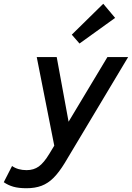

<svg xmlns="http://www.w3.org/2000/svg" viewBox="-96 -777 700 1019"><path d="M45 222Q3 222 -25 214Q-53 206 -76 190L-32 104Q-1 126 45 126Q83 126 110 106.5Q137 87 166 39L192 -4L99 -474H205L268 -131L474 -474H584L247 89Q217 138 188 167Q159 196 124.5 209Q90 222 45 222ZM326 -546 285 -593 452 -757 515 -682Z"/></svg>

Font: Sometype Mono SemiBold
Style: Italic
Weight: 600
Italic angle: -12°
Designer: Ryoichi Tsunekawa
Foundry: Dharma Type
Version: Version 1.001